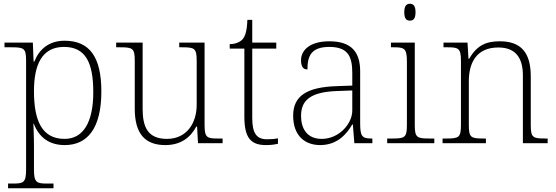

<svg xmlns="http://www.w3.org/2000/svg" viewBox="-20 -763 2965 1023"><path d="M23 240H265V215H231C175 215 161 210 161 140V18C161 -45 158 -83 158 -104H160C188 -31 242 10 325 10C446 10 520 -79 520 -276C520 -460 457 -546 324 -546C238 -546 187 -497 163 -435H159L155 -536H4V-511H41C108 -511 119 -506 119 -439V139C119 210 106 215 49 215H23ZM324 -23C203 -23 161 -121 161 -277C161 -416 202 -513 321 -513C435 -513 477 -431 477 -272C477 -112 424 -23 324 -23Z M861 10C945 10 996 -32 1026 -89H1030L1035 0H1166V-25H1140C1083 -25 1070 -30 1070 -97V-536H935V-511H950C1017 -511 1028 -506 1028 -438V-205C1028 -107 975 -23 869 -23C765 -23 740 -90 740 -183V-536H599V-511H620C687 -511 698 -506 698 -439V-184C698 -51 752 10 861 10Z M1397 10C1418 10 1441 8 1461 3V-26C1440 -22 1424 -21 1402 -21C1348 -21 1324 -52 1324 -134V-504H1452V-536H1324V-657H1298C1296 -595 1285 -566 1270 -551C1255 -537 1232 -528 1204 -528V-504H1282V-142C1282 -30 1315 10 1397 10Z M1686 10C1781 10 1830 -54 1857 -100H1860L1868 0H1964V-25H1958C1906 -25 1899 -40 1899 -111V-383C1899 -485 1853 -543 1735 -543C1624 -543 1584 -490 1584 -443C1584 -408 1595 -393 1618 -393C1618 -467 1640 -513 1735 -513C1841 -513 1857 -454 1857 -371V-307L1774 -304C1615 -299 1542 -252 1542 -147C1542 -39 1605 10 1686 10ZM1694 -23C1616 -23 1584 -78 1584 -145C1584 -225 1629 -273 1776 -278L1857 -281V-174C1857 -104 1787 -23 1694 -23Z M2164 -653C2182 -653 2194 -663 2194 -698C2194 -732 2182 -743 2164 -743C2146 -743 2134 -732 2134 -698C2134 -663 2146 -653 2164 -653ZM2043 0H2294V-25H2268C2201 -25 2190 -30 2190 -98V-536H2063V-511H2078C2134 -511 2148 -506 2148 -435V-97C2148 -30 2137 -25 2070 -25H2043Z M2338 0H2569V-25H2555C2489 -25 2478 -30 2478 -97V-331C2478 -419 2512 -510 2635 -510C2732 -510 2766 -449 2766 -361V0H2898V-25H2885C2818 -25 2808 -30 2808 -98V-356C2808 -483 2756 -543 2643 -543C2571 -543 2521 -522 2480 -450H2476L2471 -536H2343V-511H2366C2423 -511 2436 -505 2436 -439V-98C2436 -30 2425 -25 2358 -25H2338Z"/></svg>

Font: Noto Serif Devanagari ExtraLight
Style: Regular
Weight: 200
Designer: Universal Thirst, Indian Type Foundry and the Monotype Design Team
Foundry: Monotype Imaging Inc.
Version: Version 2.004